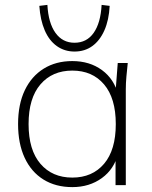

<svg xmlns="http://www.w3.org/2000/svg" viewBox="-20 -758 623 786"><path d="M276 8Q208 8 158 -23Q108 -54 81 -112Q54 -170 54 -250Q54 -331 81.5 -388.5Q109 -446 159 -477Q209 -508 276 -508Q347 -508 397.5 -471Q448 -434 464 -369H452L462 -500H503Q500 -472 497.5 -445Q495 -418 495 -392V0H453V-131H464Q448 -66 397 -29Q346 8 276 8ZM276 -31Q358 -31 406 -87.5Q454 -144 454 -250Q454 -356 406 -412.5Q358 -469 276 -469Q194 -469 145.5 -412.5Q97 -356 97 -250Q97 -144 145.5 -87.5Q194 -31 276 -31ZM285 -547Q244 -547 212.5 -569.5Q181 -592 163 -634Q145 -676 141 -734L174 -738Q178 -664 207 -623.5Q236 -583 285 -583Q335 -583 363.5 -623.5Q392 -664 396 -738L429 -734Q426 -676 407.5 -634Q389 -592 358 -569.5Q327 -547 285 -547Z"/></svg>

Font: Mulish ExtraLight ExtraLight
Style: Regular
Weight: 250
Version: Version 3.603